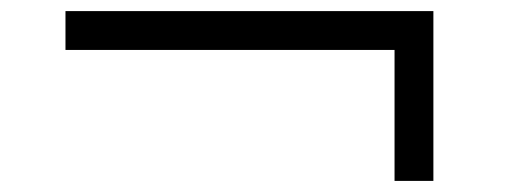

<svg xmlns="http://www.w3.org/2000/svg" viewBox="-20 -513 923 346"><path d="M691 -187V-423H98V-493H761V-187Z"/></svg>

Font: Zen Kaku Gothic New Medium
Style: Regular
Weight: 500
Designer: Yoshimichi Ohira
Foundry: Positype
Version: Version 1.002